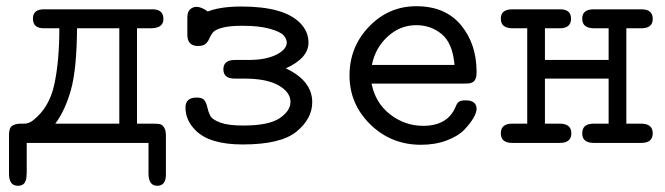

<svg xmlns="http://www.w3.org/2000/svg" viewBox="-20 -460 2140 618"><path d="M9 -26Q9 -48 19 -55Q29 -62 48 -62H58Q73 -62 87 -73Q139 -114 155 -189Q171 -264 171 -369H121Q86 -369 86 -400Q86 -430 121 -430H471Q506 -430 506 -399Q506 -369 465 -369H421V-62H474Q487 -62 494.5 -60.5Q502 -59 508 -50Q514 -41 514 -24V102Q514 138 486 138Q458 138 458 98V0H66V97Q66 98 65.5 103Q65 108 65 111.5Q65 115 63 120.5Q61 126 58.5 129.5Q56 133 50.5 135.5Q45 138 38 138Q9 138 9 100ZM158 -62H364V-369H228Q227 -238 208.5 -171.5Q190 -105 158 -62Z M577 -114Q577 -146 613 -146H614Q632 -146 638.5 -136.5Q645 -127 647.5 -114Q650 -101 656.5 -88Q663 -75 689 -65.5Q715 -56 760 -56H764Q845 -56 880 -79.5Q915 -103 915 -132Q915 -163 877 -185Q839 -207 766 -207H735Q699 -207 699 -237Q699 -267 736 -267H780Q836 -267 869.5 -284Q903 -301 903 -323Q903 -335 892.5 -346.5Q882 -358 848 -367.5Q814 -377 762 -377H758Q718 -377 694.5 -370.5Q671 -364 664 -354Q657 -344 653 -334.5Q649 -325 641.5 -318.5Q634 -312 617 -312Q582 -312 583 -351Q583 -352 583 -353V-403Q583 -422 592 -430Q601 -438 613 -438Q628 -438 649 -423Q689 -439 757 -439Q893 -439 945 -387Q973 -359 973 -323Q973 -273 900 -240Q985 -200 985 -131Q985 -78 934.5 -36.5Q884 5 761 5Q654 5 609 -41Q577 -73 577 -114Z M1320 -440Q1413 -440 1463.5 -379.5Q1514 -319 1514 -228Q1514 -215 1511 -207Q1508 -199 1501.5 -195.5Q1495 -192 1489.5 -191.5Q1484 -191 1474 -191H1176Q1188 -129 1235.5 -92Q1283 -55 1342 -55Q1420 -55 1446 -115Q1451 -129 1458 -133Q1465 -137 1479 -137Q1514 -137 1514 -109Q1514 -98 1504 -80.5Q1494 -63 1474.5 -42.5Q1455 -22 1418 -8Q1381 6 1335 6Q1239 6 1172 -59.5Q1105 -125 1105 -217Q1105 -309 1168 -374.5Q1231 -440 1320 -440ZM1177 -251H1443Q1437 -321 1402 -350Q1367 -379 1320 -379Q1268 -379 1228 -342.5Q1188 -306 1177 -251Z M1629 -62Q1629 -62 1677 -62V-369H1630Q1592 -369 1592 -400Q1592 -430 1629 -430H1783Q1818 -430 1818 -400Q1818 -369 1782 -369Q1782 -369 1734 -369V-267H1939V-369H1892Q1854 -369 1854 -400Q1854 -430 1891 -430H2045Q2081 -430 2081 -399Q2081 -369 2044 -369H1996V-62H2043Q2081 -62 2081 -31Q2081 0 2044 0H1891Q1854 0 1854 -31Q1854 -62 1891 -62H1939V-207H1734V-62H1781Q1819 -62 1819 -31Q1819 0 1782 0H1629Q1592 0 1592 -31Q1592 -62 1629 -62Z"/></svg>

Font: CMU Typewriter Text
Style: Regular
Weight: 500
Monospace: yes
Version: Version 0.7.0